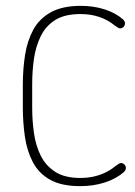

<svg xmlns="http://www.w3.org/2000/svg" viewBox="-20 -626 461 656"><path d="M90 -339Q90 -383 96 -425Q102 -467 119 -502Q136 -537 168.5 -557.5Q201 -578 255 -578Q324 -578 372 -539Q385 -529 390 -529Q397 -529 402 -534Q407 -539 407 -546Q407 -554 400 -560Q375 -582 337.5 -594Q300 -606 256 -606Q193 -606 153.5 -584Q114 -562 93.5 -524Q73 -486 65.5 -437.5Q58 -389 58 -336V-260Q58 -208 65 -159.5Q72 -111 92 -72.5Q112 -34 151 -12Q190 10 254 10Q299 10 338 -2.5Q377 -15 403 -38Q410 -44 410 -52Q410 -59 405 -64Q400 -69 393 -69Q388 -69 375 -59Q358 -45 339 -36Q320 -27 299 -22.5Q278 -18 254 -18Q201 -18 168.5 -39Q136 -60 119 -94.5Q102 -129 96 -171.5Q90 -214 90 -257Z"/></svg>

Font: Beiruti ExtraLight
Style: Regular
Weight: 250
Designer: Arlette Boutros
Foundry: Boutros
Version: Version 1.41